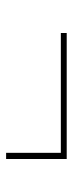

<svg xmlns="http://www.w3.org/2000/svg" viewBox="173 -563 236 622"><g transform="rotate(90 291.0 -252.0)"><path d="M475.1 -153.8V-331.1H86.9V-350.1H495.1V-153.8Z"/></g></svg>

Font: Display Semibold
Style: Regular
Weight: 600
Designer: Latin by Veronika Burian and Jose Scaglione. Greek by Irene Vlachou. Cyrillic by Vera Evstafieva.
Foundry: TypeTogether
Version: Version 3.002